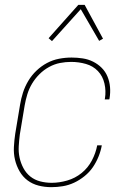

<svg xmlns="http://www.w3.org/2000/svg" viewBox="-20 -766 540 794"><path d="M192 8Q165 8 139.5 1.5Q114 -5 94 -20Q74 -35 61 -57.5Q48 -80 42 -105.5Q36 -131 37.5 -158.5Q39 -186 43 -213L63 -333Q67 -358 75 -383Q83 -408 97 -431.5Q111 -455 131 -474Q151 -493 174.5 -505.5Q198 -518 224 -523Q250 -528 276 -528Q299 -528 322 -524.5Q345 -521 365 -511Q385 -501 400.5 -485.5Q416 -470 424.5 -449.5Q433 -429 435 -406Q437 -383 433 -359L432 -355H413L414 -359Q419 -390 412 -420.5Q405 -451 385 -472Q365 -493 335.5 -501.5Q306 -510 274 -510Q251 -510 228 -505.5Q205 -501 183 -489Q161 -477 143 -459Q125 -441 112.5 -420Q100 -399 93 -376Q86 -353 82 -330L62 -210Q59 -186 57.5 -161.5Q56 -137 61 -114Q66 -91 77 -70.5Q88 -50 105.5 -36Q123 -22 146 -16Q169 -10 194 -10Q225 -10 258 -19.5Q291 -29 317.5 -50.5Q344 -72 360 -102.5Q376 -133 382 -165H401Q397 -142 387.5 -118.5Q378 -95 364 -74.5Q350 -54 329.5 -37.5Q309 -21 286.5 -10.5Q264 0 240 4Q216 8 192 8ZM195 -596 181 -608 304 -746H330L406 -606L390 -597L314 -728Z"/></svg>

Font: Iosevka Term Curly Th Obl
Style: Regular
Weight: 100
Italic angle: -9°
Designer: Belleve Invis
Foundry: Belleve Invis
Version: Version 32.3.0